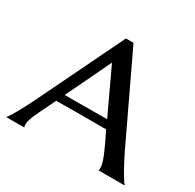

<svg xmlns="http://www.w3.org/2000/svg" viewBox="-128 -671 819 806"><g transform="rotate(30 281.0 -268.5)"><path d="M382.8 -165Q369.6 -165 349.9 -165Q330.1 -165 306.6 -165Q283.2 -165 258.3 -165Q233.4 -165 210.9 -164.8Q188.5 -164.6 169.9 -164.3Q151.4 -164.1 141.1 -164.1L123 -126Q111.3 -102.5 103 -85.2Q94.7 -67.9 89.4 -54.7Q84 -41.5 81.5 -32Q79.1 -22.5 79.1 -14.2Q79.1 -8.8 79.6 -6.1Q80.1 -3.4 81.1 -2V0H-4.9V-2Q-1.5 -5.4 5.9 -16.8Q13.2 -28.3 22.7 -44.9Q32.2 -61.5 43.2 -82.5Q54.2 -103.5 64.9 -126L264.2 -537.1H300.8L496.1 -126Q507.3 -102.5 518.8 -81.1Q530.3 -59.6 540 -42.7Q549.8 -25.9 557.1 -14.9Q564.5 -3.9 566.9 -2V0H441.9Q442.9 -3.9 442.9 -7.1Q442.9 -10.3 442.9 -14.2Q442.9 -24.9 438.2 -40Q433.6 -55.2 427 -71Q420.4 -86.9 413.3 -101.6Q406.2 -116.2 401.9 -126ZM160.2 -203.1H189.9Q210.4 -203.1 233.6 -203.4Q256.8 -203.6 280.3 -203.6Q303.7 -203.6 325.7 -203.9Q347.7 -204.1 365.2 -204.1L264.2 -419.9Z"/></g></svg>

Font: Marcellus SC
Style: Regular
Weight: 400
Designer: Astigmatic (AOETI)
Foundry: Astigmatic (AOETI)
Version: Version 1.001